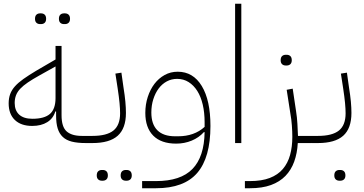

<svg xmlns="http://www.w3.org/2000/svg" viewBox="-20 -760 1932 1020"><path d="M436 0Q392 0 362 -7.5Q332 -15 313.5 -32.5Q295 -50 286.5 -77.5Q278 -105 278 -146V-168H274Q263 -131 231 -111Q199 -91 151 -91Q92 -91 59 -122.5Q26 -154 26 -211Q26 -238 34 -260Q42 -282 59.5 -301.5Q77 -321 104.5 -340.5Q132 -360 172 -384L275 -444V-516H307V-148Q307 -86 334 -62Q361 -38 415 -38H449V-12ZM152 -129Q216 -129 245.5 -155Q275 -181 275 -239V-407L189 -359Q153 -339 128 -322Q103 -305 87.5 -288.5Q72 -272 65 -253.5Q58 -235 58 -213Q58 -173 82 -151Q106 -129 152 -129ZM320 -632Q308 -632 300.5 -639Q293 -646 293 -660Q293 -675 300.5 -682Q308 -689 320 -689H325Q337 -689 344.5 -682Q352 -675 352 -660Q352 -646 344.5 -639Q337 -632 325 -632ZM193 -632Q181 -632 173.5 -639Q166 -646 166 -660Q166 -675 173.5 -682Q181 -689 193 -689H198Q210 -689 217.5 -682Q225 -675 225 -660Q225 -646 217.5 -639Q210 -632 198 -632Z M437 -26 449 -38H471Q547 -38 582.5 -66.5Q618 -95 618 -158Q618 -181 615 -213Q612 -245 605 -291L593 -369L625 -374L636 -296Q643 -253 646 -220Q649 -187 649 -160Q649 -78 605.5 -39Q562 0 471 0H437ZM648 200Q636 200 628.5 193Q621 186 621 172Q621 157 628.5 150Q636 143 648 143H653Q665 143 672.5 150Q680 157 680 172Q680 186 672.5 193Q665 200 653 200ZM521 200Q509 200 501.5 193Q494 186 494 172Q494 157 501.5 150Q509 143 521 143H526Q538 143 545.5 150Q553 157 553 172Q553 186 545.5 193Q538 200 526 200Z M735 202H809Q940 202 1002.5 137.5Q1065 73 1067 -58H1063Q1037 -29 998.5 -13Q960 3 916 3Q836 3 794 -39.5Q752 -82 752 -160Q752 -205 765 -245Q778 -285 800.5 -314.5Q823 -344 854.5 -361.5Q886 -379 924 -379Q1006 -379 1052 -303Q1098 -227 1098 -91Q1098 77 1028 158.5Q958 240 809 240H735ZM926 -36Q1012 -36 1067 -86V-111Q1067 -162 1057 -204.5Q1047 -247 1028 -277Q1009 -307 982 -324Q955 -341 921 -341Q891 -341 866 -327.5Q841 -314 823 -290Q805 -266 794.5 -233Q784 -200 784 -162Q784 -100 816 -68Q848 -36 910 -36Z M1229 -740H1262V0H1229Z M1281 202H1308Q1370 202 1413 185.5Q1456 169 1482.5 138Q1509 107 1521 63.5Q1533 20 1533 -33Q1533 -60 1530.5 -94Q1528 -128 1523 -154L1503 -283L1535 -289L1553 -168Q1558 -137 1560 -102Q1562 -67 1563 -38H1647V-12L1634 0H1562Q1559 54 1543 98.5Q1527 143 1496.5 174.5Q1466 206 1419.5 223Q1373 240 1308 240H1281ZM1498 -412Q1486 -412 1478.5 -419Q1471 -426 1471 -440Q1471 -455 1478.5 -462Q1486 -469 1498 -469H1503Q1515 -469 1522.5 -462Q1530 -455 1530 -440Q1530 -426 1522.5 -419Q1515 -412 1503 -412Z M1635 -26 1647 -38H1669Q1745 -38 1780.5 -66.5Q1816 -95 1816 -158Q1816 -181 1813 -213Q1810 -245 1803 -291L1791 -369L1823 -374L1834 -296Q1841 -253 1844 -220Q1847 -187 1847 -160Q1847 -78 1803.5 -39Q1760 0 1669 0H1635ZM1783 200Q1771 200 1763.5 193Q1756 186 1756 172Q1756 157 1763.5 150Q1771 143 1783 143H1788Q1800 143 1807.5 150Q1815 157 1815 172Q1815 186 1807.5 193Q1800 200 1788 200Z"/></svg>

Font: IBM Plex Sans Arabic ExtLt
Style: Regular
Weight: 200
Designer: Mike Abbink, Paul van der Laan, Pieter van Rosmalen, Wael Morcos, Khajak Apelian
Foundry: Bold Monday
Version: Version 1.2